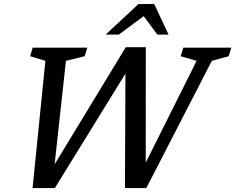

<svg xmlns="http://www.w3.org/2000/svg" viewBox="-20 -936 1174 958"><path d="M961 -632.5 881.5 -655.5 894.5 -698H1134L1121 -655.5L1037 -632.5L710 2.5H603.5L606 -599L626.5 -602L253.5 2.5H142.5L206.5 -632.5L130.5 -655.5L143 -698H415.5L402.5 -655.5L309 -632.5L247 -65H221.5L607.5 -700.5H707.5L707 -60L672.5 -55.5ZM507.5 -763.5 671 -916H749.5L821 -763.5H765L689.5 -865.5H710.5L573 -763.5Z"/></svg>

Font: Newsreader 9pt
Style: Italic
Weight: 400
Italic angle: -17°
Designer: Hugues Gentile
Foundry: Production Type
Version: Version 1.003